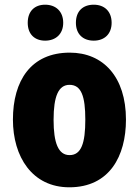

<svg xmlns="http://www.w3.org/2000/svg" viewBox="-20 -787 592 817"><path d="M98 -690C98 -641 128 -614 172 -614C217 -614 249 -642 249 -690C249 -739 217 -767 172 -767C128 -767 98 -740 98 -690ZM303 -690C303 -642 333 -614 379 -614C424 -614 455 -642 455 -690C455 -739 424 -767 379 -767C333 -767 303 -740 303 -690ZM516 -278C516 -460 419 -563 277 -563C112 -563 35 -444 35 -278C35 -120 117 10 275 10C446 10 516 -123 516 -278ZM208 -277C208 -378 229 -426 276 -426C326 -426 343 -377 343 -278C343 -178 326 -127 276 -127C228 -127 208 -179 208 -277Z"/></svg>

Font: Noto Sans Khmer Condensed Black
Style: Regular
Weight: 900
Width: 3
Designer: Danh Hong and the Monotype Design Team
Foundry: Monotype Imaging Inc.
Version: Version 2.004